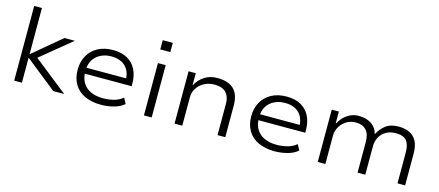

<svg xmlns="http://www.w3.org/2000/svg" viewBox="-50 -1225 4007 1751"><g transform="rotate(15 1953.0 -349.5)"><path d="M107 0V-705H180V-272H184L449 -494H547L235 -238L236 -272L579 0H476L184 -233H180V0Z M927 8Q840 8 775 -21.5Q710 -51 675 -108.5Q640 -166 640 -247Q640 -321 672 -379Q704 -437 764 -470Q824 -503 908 -503Q989 -503 1044 -471.5Q1099 -440 1127 -383.5Q1155 -327 1155 -250V-228H691V-284H1113L1089 -261Q1089 -349 1041 -396Q993 -443 907 -443Q851 -443 807 -421Q763 -399 737.5 -358Q712 -317 712 -258V-248Q712 -185 738.5 -142Q765 -99 814 -76.5Q863 -54 930 -54Q980 -54 1028.5 -66Q1077 -78 1116 -110L1144 -57Q1106 -23 1047 -7.5Q988 8 927 8Z M1320 -620V-707H1415V-620ZM1332 0V-494H1405V0Z M1621 0V-494H1689V-383H1692Q1720 -436 1771 -469.5Q1822 -503 1893 -503Q1959 -503 2005 -482Q2051 -461 2075.5 -415.5Q2100 -370 2100 -297V0H2027V-293Q2027 -339 2012 -371Q1997 -403 1965.5 -420.5Q1934 -438 1884 -438Q1828 -438 1785 -414.5Q1742 -391 1718 -353Q1694 -315 1694 -270V0Z M2566 8Q2479 8 2414 -21.5Q2349 -51 2314 -108.5Q2279 -166 2279 -247Q2279 -321 2311 -379Q2343 -437 2403 -470Q2463 -503 2547 -503Q2628 -503 2683 -471.5Q2738 -440 2766 -383.5Q2794 -327 2794 -250V-228H2330V-284H2752L2728 -261Q2728 -349 2680 -396Q2632 -443 2546 -443Q2490 -443 2446 -421Q2402 -399 2376.5 -358Q2351 -317 2351 -258V-248Q2351 -185 2377.5 -142Q2404 -99 2453 -76.5Q2502 -54 2569 -54Q2619 -54 2667.5 -66Q2716 -78 2755 -110L2783 -57Q2745 -23 2686 -7.5Q2627 8 2566 8Z M2973 0V-494H3040V-383H3043Q3059 -413 3084.5 -440Q3110 -467 3146 -485Q3182 -503 3228 -503Q3300 -503 3348 -470Q3396 -437 3408 -383H3412Q3437 -433 3482.5 -468Q3528 -503 3603 -503Q3663 -503 3707 -482Q3751 -461 3774.5 -416Q3798 -371 3798 -297V0H3726V-290Q3726 -366 3696 -402Q3666 -438 3595 -438Q3540 -438 3501 -414.5Q3462 -391 3442 -353Q3422 -315 3422 -268V0H3349V-290Q3349 -365 3314.5 -401.5Q3280 -438 3219 -438Q3165 -438 3126 -412.5Q3087 -387 3066 -348.5Q3045 -310 3045 -271V0Z"/></g></svg>

Font: Nunito Sans 7pt SemiExpanded Light
Style: Regular
Weight: 300
Width: 6
Designer: Vernon Adams
Foundry: Vernon Adams
Version: Version 3.101;gftools[0.9.27]